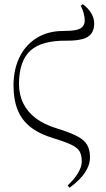

<svg xmlns="http://www.w3.org/2000/svg" viewBox="-20 -667 502 911"><path d="M310 224 301 213Q333 183 350.5 153.5Q368 124 368 99Q368 70 358 52Q348 34 319 20Q290 6 234 -11Q167 -31 125 -64Q83 -97 63.5 -146Q44 -195 44 -264Q45 -341 74 -398.5Q103 -456 156 -488Q209 -520 279 -520Q317 -520 339.5 -524.5Q362 -529 372 -540.5Q382 -552 382 -570Q382 -587 376.5 -606Q371 -625 363 -640L373 -647Q399 -628 413 -604Q427 -580 427 -556Q427 -527 414 -508.5Q401 -490 372.5 -482Q344 -474 300 -474Q179 -476 125 -427.5Q71 -379 70 -270Q70 -218 90.5 -176.5Q111 -135 150.5 -105.5Q190 -76 249 -58Q311 -39 345.5 -21Q380 -3 393.5 20.5Q407 44 407 79Q407 116 383.5 151.5Q360 187 310 224Z"/></svg>

Font: Literata 60pt ExtraLight
Style: Regular
Weight: 250
Designer: Latin by Veronika Burian and Jose Scaglione. Greek by Irene Vlachou. Cyrillic by Vera Evstafieva.
Foundry: TypeTogether
Version: Version 3.103;gftools[0.9.29]